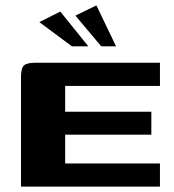

<svg xmlns="http://www.w3.org/2000/svg" viewBox="-20 -693 645 713"><path d="M58 0V-408Q58 -440 69 -450Q80 -460 112 -460H574V-374H222V-278H542V-193H222V-86H574V0ZM247 -521 126 -611 204 -650 308 -521ZM356 -521 260 -635 338 -673 411 -521Z"/></svg>

Font: Genos Thin
Style: Bold
Weight: 700
Version: Version 1.010